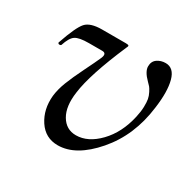

<svg xmlns="http://www.w3.org/2000/svg" viewBox="-100 -505 638 627"><g transform="rotate(30 218.5 -191.5)"><path d="M186 13Q139 13 113 -26.5Q87 -66 92 -119Q95 -145 106 -173.5Q117 -202 138 -244.5Q159 -287 165 -301Q178 -327 158 -327H108Q71 -327 57 -317.5Q43 -308 33 -277Q32 -275 28 -274.5Q24 -274 22 -276.5Q20 -279 22 -282Q45 -349 62 -368Q79 -387 123 -387H213Q222 -387 223.5 -384.5Q225 -382 221 -375Q162 -238 153 -167Q145 -111 164.5 -78Q184 -45 221 -45Q266 -45 306.5 -87Q347 -129 362 -196Q367 -218 367.5 -236Q368 -254 366 -265Q364 -276 358 -287.5Q352 -299 348.5 -303Q345 -307 337 -315Q313 -339 313 -358Q313 -377 326.5 -386.5Q340 -396 358 -396Q389 -396 399.5 -357Q410 -318 401 -253Q387 -141 320.5 -64Q254 13 186 13Z"/></g></svg>

Font: Cormorant Infant Book
Style: Italic
Weight: 500
Italic angle: -10°
Designer: Christian Thalmann (Catharsis Fonts)
Version: Version 1.000;PS 002.000;hotconv 1.0.88;makeotf.lib2.5.64775